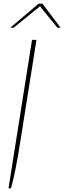

<svg xmlns="http://www.w3.org/2000/svg" viewBox="-20 -746 347 1036"><path d="M307.1 -596.2H290L195.8 -711.9L53.2 -596.2H35.2L188 -726.1H209ZM39.1 270H25.9L152.8 -530.8H176.8L91.8 3.9Q64 185.5 39.1 270Z"/></svg>

Font: Squarion Thin
Style: Italic
Weight: 100
Designer: Natanael Gama
Version: Version 1.00;September 12, 2019;FontCreator 11.5.0.2425 64-b